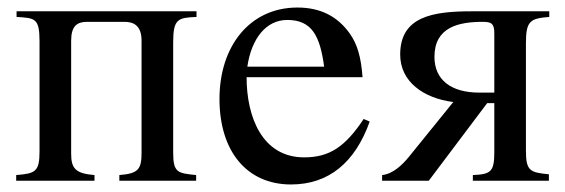

<svg xmlns="http://www.w3.org/2000/svg" viewBox="-20 -480 1502 510"><path d="M502 -450H24V-435C73 -432 85 -432 85 -370V-78C85 -24 74 -19 23 -15V0H231V-15C180 -19 169 -33 169 -72V-372C169 -411 185 -422 211 -422H311C336 -422 356 -411 356 -372V-74C356 -30 347 -19 297 -15V0H501V-15C452 -20 440 -21 440 -75V-368C440 -430 453 -433 502 -435Z M637 -303C648 -378 687 -427 743 -427C809 -427 830 -384 841 -303ZM946 -164C897 -90 855 -62 788 -62C676 -62 635 -170 635 -275H943C939 -329 929 -363 909 -391C877 -436 832 -460 770 -460C644 -460 563 -358 563 -217C563 -79 635 10 753 10C853 10 923 -48 962 -157Z M1293 -234H1253C1178 -234 1134 -268 1134 -329C1134 -408 1198 -422 1263 -422C1287 -422 1293 -416 1293 -391ZM1439 -450H1233C1129 -450 1043 -436 1043 -335C1043 -263 1105 -219 1184 -209L1065 -62C1050 -44 1025 -18 995 -15V0H1119L1274 -206H1293V-76C1293 -24 1284 -17 1236 -15V0H1438V-17C1389 -22 1377 -25 1377 -79V-366C1377 -425 1389 -431 1439 -435Z"/></svg>

Font: XITS
Style: Regular
Weight: 400
Designer: MicroPress Inc., with final additions and corrections provided by Coen Hoffman, Elsevier (retired)
Version: Version 1.302